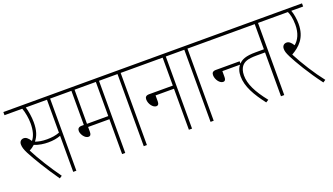

<svg xmlns="http://www.w3.org/2000/svg" viewBox="-60 -1051 2587 1491"><g transform="rotate(-20 1234.0 -305.0)"><path d="M377 -596H466V-622H0V-596H147C160 -561 169 -509 169 -468C169 -410 157 -365 132 -335C113 -365 97 -377 78 -377C58 -377 42 -363 42 -339C42 -317 48 -296 66 -261C98 -200 160 -96 236 12L257 -2C196 -88 132 -188 90 -271C105 -278 121 -289 135 -302C170 -286 215 -281 248 -281C290 -281 321 -287 351 -298V0H377ZM247 -307C206 -307 177 -313 152 -322C180 -357 195 -399 195 -467C195 -511 186 -564 176 -596H351V-324C320 -312 286 -307 247 -307Z M781 -596H870V-622H454V-596H553V-314H535C509 -314 500 -301 500 -283C500 -258 525 -215 557 -215C570 -215 579 -223 579 -246V-288H755V0H781ZM755 -596V-314H579V-596Z M960 -596H1049V-622H858V-596H934V0H960Z M1037 -622V-596H1307V-365H1111C1085 -365 1076 -353 1076 -334C1076 -297 1105 -258 1133 -258C1146 -258 1155 -266 1155 -289V-339H1307V0H1333V-596H1422V-622Z M1512 -596H1601V-622H1410V-596H1486V0H1512Z M1589 -622V-596H1833V-622ZM1707 -339H1859V-365H1663C1637 -365 1628 -353 1628 -334C1628 -297 1657 -258 1685 -258C1698 -258 1707 -266 1707 -289Z M2095 -596H2184V-622H1784V-596H2068V-388H1999C1916 -388 1884 -371 1861 -348C1834 -321 1826 -286 1826 -252C1826 -168 1874 -85 1944 6L1966 -8C1889 -105 1853 -179 1853 -249C1853 -283 1862 -307 1873 -322C1894 -349 1923 -362 1998 -362H2068V0H2095Z M2435 -2C2375 -78 2307 -185 2261 -274C2325 -311 2389 -364 2389 -482C2389 -521 2381 -568 2370 -596H2468V-622H2172V-596H2342C2352 -575 2363 -540 2363 -484C2363 -414 2339 -365 2303 -336C2285 -365 2269 -377 2250 -377C2230 -377 2214 -363 2214 -339C2214 -319 2218 -304 2236 -268C2263 -214 2332 -96 2414 12Z"/></g></svg>

Font: Noto Sans Devanagari UI ExtraCondensed Thin
Style: Regular
Weight: 100
Width: 2
Designer: Jelle Bosma - Monotype Design Team
Foundry: Monotype Imaging Inc.
Version: Version 2.004